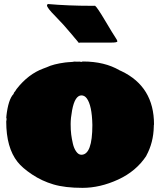

<svg xmlns="http://www.w3.org/2000/svg" viewBox="-20 -908 806 946"><path d="M738.8 -295.4Q737.8 -290.5 737.8 -289.6V-285.6Q736.3 -205.1 700.7 -140.6H701.2Q651.4 -64.5 562.3 -23.4Q473.1 17.6 386.7 17.6Q300.3 17.6 243.4 0.7Q186.5 -16.1 138.2 -48.3Q89.8 -80.6 66.4 -110.4Q10.7 -180.7 10.7 -309.1Q10.7 -313.5 12.2 -316.4V-324.2Q10.7 -326.2 10.7 -328.1L11.7 -333.5H11.2Q20.5 -418.9 47.4 -445.8Q47.4 -451.2 54.2 -458V-457.5L61.5 -469.2Q119.1 -543 193.4 -570.3L210.4 -576.7Q242.7 -592.3 300.8 -600.1L316.4 -601.6Q319.8 -602.1 330.3 -602.5Q340.8 -603 345.2 -604.5L366.2 -604Q367.7 -604.5 369.6 -604.5Q371.6 -604.5 374 -604L373.5 -604.5Q376.5 -603 382.3 -603Q384.3 -605 389.2 -605Q495.1 -605 569.3 -561.5L579.1 -557.1Q738.8 -480.5 738.8 -295.4ZM435.1 -292.5Q433.1 -389.6 407.2 -423.8Q396.5 -438 381.1 -438Q365.7 -438 354 -420.2Q342.3 -402.3 335.2 -364.3Q328.1 -326.2 328.1 -296.6Q328.1 -267.1 330.8 -245.8Q333.5 -224.6 338.9 -200.9Q344.2 -177.2 355.5 -161.4Q366.7 -145.5 380.9 -145.5Q435.1 -145.5 435.1 -292.5ZM373 -698.2 368.7 -696.3Q367.7 -697.3 351.1 -717.8V-717.3L335.9 -735.8Q292.5 -788.1 252 -828.9Q211.4 -869.6 211.4 -881.8Q211.4 -884.3 215.8 -888.2Q315.9 -879.4 430.7 -879.4H445.3L448.2 -879.9Q459 -872.1 498.8 -804.9Q538.6 -737.8 548.3 -723.9Q558.1 -710 558.1 -704.1Q558.1 -698.2 528.3 -698.2Z"/></svg>

Font: Bowlby One
Style: Regular
Weight: 400
Designer: vernon adams
Foundry: vernon adams
Version: Version 1.000